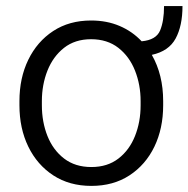

<svg xmlns="http://www.w3.org/2000/svg" viewBox="-20 -606 624 636"><path d="M44.4 -257.3V-271Q44.4 -347.7 73.7 -408Q103 -468.3 156.2 -503.2Q209.5 -538.1 281.7 -538.1Q334 -538.1 376.2 -520Q418.5 -502 449.2 -469.2Q497.1 -473.6 510.3 -504.9Q523.4 -536.1 523.4 -585.9H584.5Q584.5 -520.5 561.8 -478.5Q539.1 -436.5 482.9 -424.3Q520.5 -358.4 520.5 -271V-257.3Q520.5 -180.7 491.5 -120.4Q462.4 -60.1 408.9 -25.1Q355.5 9.8 282.7 9.8Q210 9.8 156.5 -25.1Q103 -60.1 73.7 -120.4Q44.4 -180.7 44.4 -257.3ZM118.7 -271V-257.3Q118.7 -202.1 137.2 -155.5Q155.8 -108.9 192.4 -80.8Q229 -52.7 282.7 -52.7Q335.9 -52.7 372.3 -80.8Q408.7 -108.9 427.2 -155.5Q445.8 -202.1 445.8 -257.3V-271Q445.8 -325.2 427.2 -372.1Q408.7 -418.9 372.1 -447.5Q335.4 -476.1 281.7 -476.1Q228.5 -476.1 192.1 -447.5Q155.8 -418.9 137.2 -372.1Q118.7 -325.2 118.7 -271Z"/></svg>

Font: Vazirmatn RD Light
Style: Regular
Weight: 300
Designer: Saber Rastikerdar
Foundry: Saber Rastikerdar
Version: Version 32.102